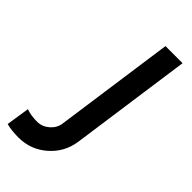

<svg xmlns="http://www.w3.org/2000/svg" viewBox="-255 -802 865 865"><g transform="rotate(45 177.5 -370.0)"><path d="M63 9.8Q17.1 9.8 -14.2 1L2.9 -110.8Q32.7 -99.6 73.2 -100.1Q104 -100.1 129.4 -122.1Q154.8 -144 159.2 -174.8L240.2 -750H349.1L267.1 -167Q255.9 -90.8 198 -40.5Q140.1 9.8 63 9.8Z"/></g></svg>

Font: Oakes Grotesk
Style: Medium Italic
Weight: 500
Designer: Samuel Oakes
Foundry: Samuel Oakes
Version: Version 1.0 | wf-rip DC20170320